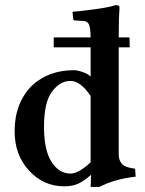

<svg xmlns="http://www.w3.org/2000/svg" viewBox="-20 -718 567 750"><path d="M485.8 -571.8 486.8 -533.2H443.8V-115.2Q443.8 -90.3 457.5 -76.7Q471.2 -63 507.8 -59.1L509.8 -27.8Q428.7 -19 368.2 12.2H334L335.9 -35.2Q307.1 -10.3 284.7 -0.2Q262.2 9.8 231 9.8Q149.9 9.8 93.5 -51.5Q37.1 -112.8 37.1 -205.1Q37.1 -315.9 105 -383.8Q169.9 -443.8 269 -443.8Q282.2 -443.8 303.2 -436.5Q324.2 -429.2 334 -418.9V-533.2H189.9V-571.8H334Q333.5 -611.8 326.7 -624Q319.8 -636.2 304.2 -636.2L272 -638.2Q266.1 -638.2 266.1 -643.1L263.2 -671.9Q300.3 -674.8 357.2 -682.9Q414.1 -690.9 431.2 -698.2Q447.3 -698.2 446.8 -688Q443.8 -647.9 443.8 -583V-571.8ZM334 -342.8Q294.9 -401.9 254.9 -401.9Q214.8 -401.9 183.3 -360.4Q151.9 -318.8 151.9 -222.2Q151.9 -132.3 180.9 -86.2Q210 -40 255.9 -40Q286.6 -40 334 -84Z"/></svg>

Font: Linux Libertine
Style: Semibold
Weight: 600
Designer: Philipp H. Poll
Foundry: Philipp H. Poll
Version: Version 5.1.2 ; ttfautohint (v0.9)